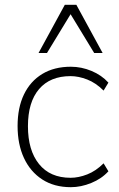

<svg xmlns="http://www.w3.org/2000/svg" viewBox="-20 -769 495 797"><path d="M274 8Q205 8 155.5 -24Q106 -56 79.5 -113Q53 -170 53 -246Q53 -322 79.5 -377Q106 -432 155.5 -462Q205 -492 274 -492Q318 -492 360 -474.5Q402 -457 430 -426L410 -393Q378 -425 342 -439Q306 -453 273 -453Q188 -453 142 -399Q96 -345 96 -245Q96 -145 142 -88Q188 -31 273 -31Q306 -31 342 -45Q378 -59 410 -91L430 -58Q402 -27 359 -9.5Q316 8 274 8ZM140 -549 249 -749H297L406 -549H371L273 -710L175 -549Z"/></svg>

Font: Nunito Sans 12pt ExtraLight 12pt ExtraLight
Style: Regular
Weight: 250
Version: Version 3.101;gftools[0.9.27]